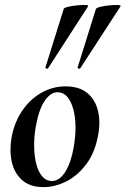

<svg xmlns="http://www.w3.org/2000/svg" viewBox="-20 -753 515 787"><path d="M158 14Q103 14 70.5 -15Q38 -44 28 -91Q18 -138 28 -193Q40 -254 72 -300.5Q104 -347 150 -373Q196 -399 249 -399Q305 -399 338 -371.5Q371 -344 382 -297.5Q393 -251 381 -193Q368 -125 332.5 -78.5Q297 -32 251 -9Q205 14 158 14ZM192 -11Q224 -11 247.5 -48.5Q271 -86 282 -149Q290 -194 289.5 -234.5Q289 -275 280 -307Q271 -339 255 -357Q239 -375 216 -375Q188 -375 164 -341Q140 -307 127 -236Q119 -191 120 -150Q121 -109 129.5 -78Q138 -47 154 -29Q170 -11 192 -11ZM177 -473Q175 -470 170 -472Q165 -474 166 -476L241 -716Q242 -721 258.5 -725Q275 -729 295.5 -731Q316 -733 330 -732.5Q344 -732 341 -727ZM309 -473Q307 -470 302 -472Q297 -474 298 -476L373 -716Q375 -721 391.5 -725Q408 -729 428 -731Q448 -733 462.5 -732.5Q477 -732 474 -727Z"/></svg>

Font: Cormorant
Style: Bold Italic
Weight: 700
Italic angle: -10°
Designer: Christian Thalmann (Catharsis Fonts)
Foundry: Catharsis Fonts
Version: Version 4.000